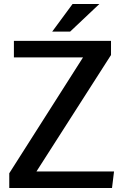

<svg xmlns="http://www.w3.org/2000/svg" viewBox="-20 -933 611 953"><path d="M49 -730H531V-660L161 -82H546L536 0H26V-73L392 -648H49ZM340 -913H473L328 -776H239Z"/></svg>

Font: Rosario Light SemiBold
Style: Regular
Weight: 600
Version: Version 1.101; ttfautohint (v1.8.1.43-b0c9)